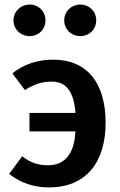

<svg xmlns="http://www.w3.org/2000/svg" viewBox="-20 -805 525 840"><path d="M110 -785C70 -785 39 -755 39 -716C39 -677 70 -647 110 -647C149 -647 179 -677 179 -716C179 -755 149 -785 110 -785ZM331 -785C292 -785 261 -755 261 -716C261 -677 292 -647 331 -647C371 -647 401 -677 401 -716C401 -755 371 -785 331 -785ZM214 -544C144 -544 84 -524 34 -484L89 -411C128 -436 163 -448 206 -448C269 -448 303 -406 310 -311H109V-230H310C305 -127 259 -82 191 -82C146 -82 114 -93 77 -121L20 -44C70 -5 128 15 194 15C354 15 442 -92 442 -268C442 -449 355 -544 214 -544Z"/></svg>

Font: Fira Sans Medium
Style: Regular
Weight: 500
Designer: Carrois Corporate & Edenspiekermann AG
Foundry: Carrois Corporate GbR & Edenspiekermann AG
Version: Version 4.203